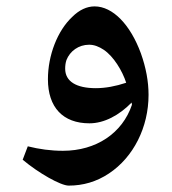

<svg xmlns="http://www.w3.org/2000/svg" viewBox="-20 -521 537 601"><path d="M195 60C240 60 282 48 321 22C398 -29 445 -123 445 -224C445 -266 437 -309 421 -354C388 -444 333 -501 276 -501C252 -501 228 -490 206 -468C160 -425 130 -348 130 -273C130 -185 177 -135 260 -135C306 -135 353 -160 392 -200L393 -193C363 -104 281 -49 177 -49C139 -49 103 -54 67 -63L51 -21C101 21 170 60 195 60ZM280 -245C219 -245 184 -266 184 -306C184 -315 185 -324 188 -333C199 -361 226 -381 259 -381C275 -381 290 -375 305 -365C336 -344 363 -299 375 -262C342 -251 310 -245 280 -245Z"/></svg>

Font: Noto Naskh Arabic UI
Style: Bold
Weight: 700
Designer: Monotype Design Team, David Williams, Mohamad Dakak and Nizar Qandah
Foundry: Monotype Imaging Inc.
Version: Version 2.016